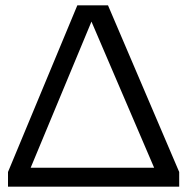

<svg xmlns="http://www.w3.org/2000/svg" viewBox="-20 -700 702 720"><path d="M652 -55V0H10V-55L270 -680H385ZM95 -71H558L323 -619Z"/></svg>

Font: Rhodium Libre
Style: Regular
Weight: 400
Designer: James Puckett
Foundry: Dunwich Type Founders
Version: Version 1.001; ttfautohint (v1.3)